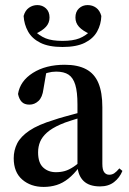

<svg xmlns="http://www.w3.org/2000/svg" viewBox="-20 -723 509 756"><path d="M152 13Q101 13 67.5 -16Q34 -45 34 -100Q34 -131 47.5 -158Q61 -185 95.5 -208.5Q130 -232 193 -251Q210 -257 232 -263Q254 -269 281.5 -276.5Q309 -284 339 -291V-273Q294 -259 263.5 -249.5Q233 -240 218 -233Q184 -218 165 -201Q146 -184 138 -165Q130 -146 130 -123Q130 -82 150 -63.5Q170 -45 200 -45Q219 -45 235 -49.5Q251 -54 270 -66.5Q289 -79 314 -104L322 -65H292Q271 -37 249 -19.5Q227 -2 203 5.5Q179 13 152 13ZM374 11Q331 11 309 -10.5Q287 -32 285 -70V-73V-312Q285 -361 276.5 -389Q268 -417 250 -429Q232 -441 201 -441Q184 -441 168 -436.5Q152 -432 135 -426L164 -448L151 -372Q147 -340 131.5 -325.5Q116 -311 96 -311Q76 -311 65.5 -322Q55 -333 51 -353Q59 -404 109.5 -436Q160 -468 235 -468Q286 -468 319 -450.5Q352 -433 367.5 -396Q383 -359 383 -301V-78Q383 -54 390.5 -44.5Q398 -35 410 -35Q421 -35 429.5 -40.5Q438 -46 450 -60L462 -50Q451 -23 429 -6Q407 11 374 11ZM226 -538Q172 -538 139 -554.5Q106 -571 90.5 -599Q75 -627 73 -660Q79 -682 94 -692.5Q109 -703 127 -703Q147 -703 161 -690Q175 -677 175 -654Q175 -633 161 -617.5Q147 -602 118 -589L109 -607Q135 -582 160 -572Q185 -562 226 -562Q267 -562 292.5 -572Q318 -582 343 -607L334 -589Q305 -602 291 -617.5Q277 -633 277 -654Q277 -677 291 -690Q305 -703 325 -703Q344 -703 358.5 -692.5Q373 -682 379 -660Q378 -627 362.5 -599Q347 -571 314 -554.5Q281 -538 226 -538Z"/></svg>

Font: Source Serif 4 60pt SemiBold
Style: Regular
Weight: 600
Version: Version 4.004;hotconv 1.0.116;makeotfexe 2.5.65601